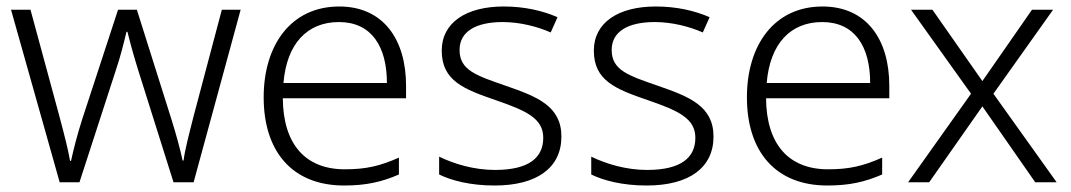

<svg xmlns="http://www.w3.org/2000/svg" viewBox="-20 -562 3302 592"><path d="M406 -346 515 0H577L722 -532H664L577 -204C562 -145 550 -99 546 -67H543C536 -101 523 -148 508 -196L402 -532H344L234 -196C217 -143 206 -98 199 -66H196C190 -101 179 -144 163 -204L74 -532H14L164 0H225L337 -345C352 -389 362 -431 370 -464H373C381 -431 392 -391 406 -346Z M1026 -542C878 -542 793 -424 793 -262C793 -95 881 10 1041 10C1109 10 1157 -1 1210 -24V-76C1151 -50 1109 -40 1043 -40C921 -40 853 -118 852 -259H1232V-298C1232 -440 1162 -542 1026 -542ZM1025 -494C1126 -494 1173 -418 1173 -306H854C864 -427 927 -494 1025 -494Z M1711 -141C1711 -235 1636 -264 1541 -297C1449 -329 1397 -345 1397 -408C1397 -464 1446 -494 1530 -494C1583 -494 1637 -480 1678 -462L1699 -509C1653 -529 1597 -542 1533 -542C1417 -542 1342 -492 1342 -406C1342 -313 1410 -287 1509 -253C1605 -220 1655 -196 1655 -137C1655 -76 1611 -38 1506 -38C1443 -38 1381 -56 1334 -79V-24C1373 -5 1431 10 1505 10C1636 10 1711 -45 1711 -141Z M2180 -141C2180 -235 2105 -264 2010 -297C1918 -329 1866 -345 1866 -408C1866 -464 1915 -494 1999 -494C2052 -494 2106 -480 2147 -462L2168 -509C2122 -529 2066 -542 2002 -542C1886 -542 1811 -492 1811 -406C1811 -313 1879 -287 1978 -253C2074 -220 2124 -196 2124 -137C2124 -76 2080 -38 1975 -38C1912 -38 1850 -56 1803 -79V-24C1842 -5 1900 10 1974 10C2105 10 2180 -45 2180 -141Z M2516 -542C2368 -542 2283 -424 2283 -262C2283 -95 2371 10 2531 10C2599 10 2647 -1 2700 -24V-76C2641 -50 2599 -40 2533 -40C2411 -40 2343 -118 2342 -259H2722V-298C2722 -440 2652 -542 2516 -542ZM2515 -494C2616 -494 2663 -418 2663 -306H2344C2354 -427 2417 -494 2515 -494Z M2974 -273 2780 0H2845L3009 -234L3172 0H3238L3043 -273L3227 -532H3162L3009 -312L2855 -532H2789Z"/></svg>

Font: Noto Sans Kannada Light
Style: Regular
Weight: 300
Designer: Jelle Bosma - Monotype Design Team
Foundry: Monotype Imaging Inc.
Version: Version 2.005